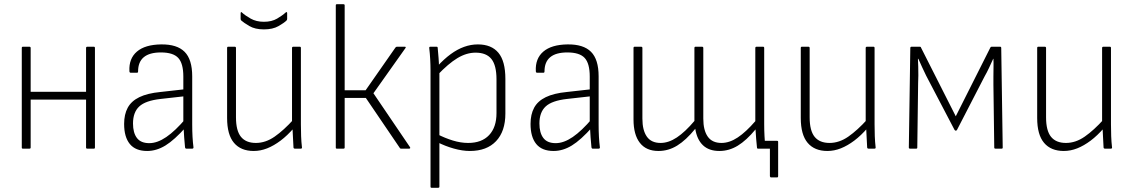

<svg xmlns="http://www.w3.org/2000/svg" viewBox="-20 -703 5356 908"><path d="M393 0Q387 0 387 -5V-476Q387 -482 393 -482H424Q429 -482 429 -476V-5Q429 0 424 0ZM88 0Q83 0 83 -5V-476Q83 -482 88 -482H119Q125 -482 125 -476V-5Q125 0 119 0ZM116 -232V-269H395V-232Z M861 0Q856 0 855 -7Q853 -27 851 -53.5Q849 -80 848 -103L847 -120V-341Q847 -403 823 -429Q799 -455 741 -455Q633 -455 633 -365Q633 -359 628 -359H598Q592 -359 592 -367Q589 -426 627.5 -459Q666 -492 742 -493Q817 -494 853 -458Q889 -422 889 -342V-114Q889 -83 890.5 -56Q892 -29 895 -6Q895 0 889 0ZM676 11Q621 11 594 -22Q567 -55 567 -117Q567 -162 584 -193.5Q601 -225 639 -243.5Q677 -262 739 -268L855 -281V-248L739 -235Q668 -227 638.5 -199.5Q609 -172 609 -119Q609 -75 627.5 -50.5Q646 -26 686 -26Q724 -26 766.5 -55Q809 -84 859 -143L860 -103Q805 -41 762.5 -15Q720 11 676 11Z M1180 11Q1119 11 1086.5 -27.5Q1054 -66 1054 -145V-476Q1054 -482 1059 -482H1090Q1096 -482 1096 -476V-148Q1096 -85 1119.5 -56Q1143 -27 1190 -27Q1236 -27 1279 -57Q1322 -87 1369 -139L1370 -98Q1339 -62 1307 -38Q1275 -14 1243.5 -1.5Q1212 11 1180 11ZM1375 0Q1369 0 1368 -5Q1367 -29 1365.5 -53Q1364 -77 1363 -102L1361 -120V-476Q1361 -482 1367 -482H1398Q1403 -482 1403 -476V-115Q1403 -86 1404 -59Q1405 -32 1408 -6Q1409 0 1402 0ZM1228 -564Q1186 -564 1159 -580Q1132 -596 1121 -606Q1118 -609 1118 -614V-641Q1118 -644 1120 -645.5Q1122 -647 1124 -644Q1139 -630 1165.5 -615Q1192 -600 1228 -600Q1265 -600 1290.5 -615Q1316 -630 1331 -644Q1335 -647 1336.5 -645.5Q1338 -644 1338 -641V-614Q1338 -609 1335 -606Q1324 -595 1297 -579.5Q1270 -564 1228 -564Z M1919 -7Q1921 -4 1919.5 -2Q1918 0 1915 0H1877Q1872 0 1871 -3L1710 -240H1610V-5Q1610 0 1604 0H1573Q1568 0 1568 -5V-678Q1568 -683 1573 -683H1604Q1610 -683 1610 -678V-276H1709L1850 -478Q1853 -482 1857 -482H1894Q1902 -482 1897 -475L1746 -262Z M2202 11Q2167 11 2126 -0.5Q2085 -12 2048 -31L2047 -69Q2084 -50 2121.5 -38.5Q2159 -27 2194 -27Q2258 -27 2293 -64Q2328 -101 2328 -168V-328Q2328 -394 2304 -424Q2280 -454 2229 -454Q2186 -454 2143 -428Q2100 -402 2048 -347L2047 -388Q2080 -424 2111.5 -447Q2143 -470 2175 -481.5Q2207 -493 2240 -493Q2304 -493 2337 -453.5Q2370 -414 2370 -330V-166Q2370 -82 2326 -35.5Q2282 11 2202 11ZM2021 185Q2016 185 2016 180V-370Q2016 -395 2014.5 -422.5Q2013 -450 2010 -475Q2009 -482 2015 -482H2045Q2050 -482 2050 -476Q2052 -454 2054 -429.5Q2056 -405 2056 -387L2058 -367V180Q2058 185 2052 185Z M2783 0Q2778 0 2777 -7Q2775 -27 2773 -53.5Q2771 -80 2770 -103L2769 -120V-341Q2769 -403 2745 -429Q2721 -455 2663 -455Q2555 -455 2555 -365Q2555 -359 2550 -359H2520Q2514 -359 2514 -367Q2511 -426 2549.5 -459Q2588 -492 2664 -493Q2739 -494 2775 -458Q2811 -422 2811 -342V-114Q2811 -83 2812.5 -56Q2814 -29 2817 -6Q2817 0 2811 0ZM2598 11Q2543 11 2516 -22Q2489 -55 2489 -117Q2489 -162 2506 -193.5Q2523 -225 2561 -243.5Q2599 -262 2661 -268L2777 -281V-248L2661 -235Q2590 -227 2560.5 -199.5Q2531 -172 2531 -119Q2531 -75 2549.5 -50.5Q2568 -26 2608 -26Q2646 -26 2688.5 -55Q2731 -84 2781 -143L2782 -103Q2727 -41 2684.5 -15Q2642 11 2598 11Z M3626 136Q3624 136 3622.5 134Q3621 132 3621 130V0H3570L3596 -37H3655Q3660 -37 3660 -32V130Q3660 132 3659 134Q3658 136 3655 136ZM3094 11Q3036 11 3006 -27.5Q2976 -66 2976 -138V-476Q2976 -482 2981 -482H3012Q3018 -482 3018 -476V-142Q3018 -87 3039 -57Q3060 -27 3104 -27Q3142 -27 3181 -53Q3220 -79 3264 -131V-476Q3264 -482 3269 -482H3300Q3306 -482 3306 -476V-142Q3306 -87 3327 -57Q3348 -27 3392 -27Q3430 -27 3469 -53Q3508 -79 3552 -130V-476Q3552 -482 3558 -482H3589Q3594 -482 3594 -476V-115Q3594 -87 3595.5 -59Q3597 -31 3599 -6Q3600 0 3594 0H3565Q3560 0 3560 -4Q3558 -25 3556 -46.5Q3554 -68 3553 -91Q3510 -39 3469 -14Q3428 11 3382 11Q3333 11 3304.5 -16Q3276 -43 3268 -94Q3224 -40 3182.5 -14.5Q3141 11 3094 11Z M3893 11Q3832 11 3799.5 -27.5Q3767 -66 3767 -145V-476Q3767 -482 3772 -482H3803Q3809 -482 3809 -476V-148Q3809 -85 3832.5 -56Q3856 -27 3903 -27Q3949 -27 3992 -57Q4035 -87 4082 -139L4083 -98Q4052 -62 4020 -38Q3988 -14 3956.5 -1.5Q3925 11 3893 11ZM4088 0Q4082 0 4081 -5Q4080 -29 4078.5 -53Q4077 -77 4076 -102L4074 -120V-476Q4074 -482 4080 -482H4111Q4116 -482 4116 -476V-115Q4116 -86 4117 -59Q4118 -32 4121 -6Q4122 0 4115 0Z M4284 0Q4278 0 4278 -5L4285 -476Q4285 -482 4291 -482H4330Q4335 -482 4336 -477L4500 -153L4663 -477Q4665 -482 4669 -482H4710Q4715 -482 4715 -476L4722 -5Q4722 0 4717 0H4688Q4682 0 4682 -5L4678 -303Q4678 -318 4678 -340.5Q4678 -363 4678.5 -386Q4679 -409 4678 -425H4677Q4667 -403 4657 -381.5Q4647 -360 4636 -341L4506 -89Q4504 -85 4500 -85Q4498 -85 4497 -86Q4496 -87 4494 -89L4360 -345Q4351 -364 4341.5 -384Q4332 -404 4323 -425H4321Q4322 -410 4322.5 -388.5Q4323 -367 4323 -346Q4323 -325 4322 -311L4318 -5Q4318 0 4313 0Z M5011 11Q4950 11 4917.5 -27.5Q4885 -66 4885 -145V-476Q4885 -482 4890 -482H4921Q4927 -482 4927 -476V-148Q4927 -85 4950.5 -56Q4974 -27 5021 -27Q5067 -27 5110 -57Q5153 -87 5200 -139L5201 -98Q5170 -62 5138 -38Q5106 -14 5074.5 -1.5Q5043 11 5011 11ZM5206 0Q5200 0 5199 -5Q5198 -29 5196.5 -53Q5195 -77 5194 -102L5192 -120V-476Q5192 -482 5198 -482H5229Q5234 -482 5234 -476V-115Q5234 -86 5235 -59Q5236 -32 5239 -6Q5240 0 5233 0Z"/></svg>

Font: Sofia Sans Semi Condensed ExtraLight
Style: Regular
Weight: 250
Version: Version 4.100